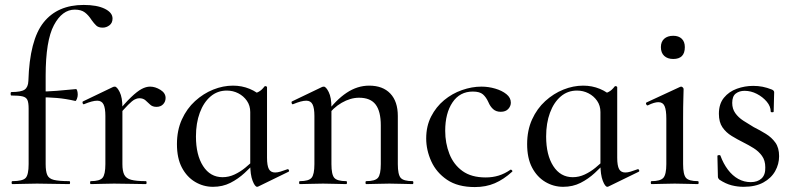

<svg xmlns="http://www.w3.org/2000/svg" viewBox="-20 -746 3219 778"><path d="M30 0Q27 0 27 -6Q27 -12 30 -12Q72 -12 84 -25Q96 -38 96 -81V-306Q96 -330 91 -341Q86 -352 71 -355.5Q56 -359 26 -359Q23 -359 23 -366Q23 -373 26 -373Q66 -373 80 -383Q94 -393 95 -418Q100 -584 156.5 -655Q213 -726 319 -726Q373 -726 404.5 -710.5Q436 -695 436 -671Q436 -653 423.5 -643.5Q411 -634 396 -634Q379 -634 370 -642.5Q361 -651 351 -665Q339 -684 324 -695.5Q309 -707 283 -707Q232 -707 198.5 -644Q165 -581 165 -439V-81Q165 -52 171.5 -37Q178 -22 198.5 -17Q219 -12 261 -12Q264 -12 264 -6Q264 0 261 0Q227 0 195 -1Q163 -2 130 -2Q102 -2 76.5 -1Q51 0 30 0ZM285 -337Q246 -346 210.5 -349Q175 -352 135 -352V-375Q173 -375 210 -378Q247 -381 288 -385Q291 -385 293 -378Q295 -371 295 -362Q295 -354 291.5 -345Q288 -336 285 -337Z M454 -271 448 -282Q486 -328 511 -352Q536 -376 554 -385.5Q572 -395 588 -395Q609 -395 630 -382Q651 -369 651 -349Q651 -334 641 -323.5Q631 -313 614 -313Q598 -313 588.5 -322Q579 -331 569.5 -339.5Q560 -348 544 -348Q536 -348 526 -343Q516 -338 499.5 -321.5Q483 -305 454 -271ZM348 0Q345 0 345 -6Q345 -12 348 -12Q384 -12 395.5 -25.5Q407 -39 407 -81V-276Q407 -308 399.5 -323Q392 -338 374 -338Q364 -338 351 -334.5Q338 -331 321 -324Q317 -322 315 -327.5Q313 -333 316 -335L439 -394Q443 -395 445 -395Q454 -395 465 -373Q476 -351 476 -310V-81Q476 -53 483.5 -38Q491 -23 511.5 -17.5Q532 -12 571 -12Q574 -12 574 -6Q574 0 571 0Q545 0 512 -1Q479 -2 442 -2Q415 -2 390.5 -1Q366 0 348 0Z M843 11Q804 11 770.5 -9Q737 -29 717 -67Q697 -105 697 -162Q697 -218 717 -262Q737 -306 770.5 -336.5Q804 -367 844 -383Q884 -399 924 -399Q960 -399 991.5 -386Q1023 -373 1045 -350L994 -292Q994 -318 980.5 -337.5Q967 -357 945.5 -368Q924 -379 899 -379Q861 -379 833 -355Q805 -331 789.5 -289Q774 -247 774 -193Q774 -118 803 -73Q832 -28 882 -28Q907 -28 930.5 -39Q954 -50 974 -66.5Q994 -83 1011 -100L1019 -93Q997 -69 971 -45Q945 -21 913.5 -5Q882 11 843 11ZM1022 11Q1013 11 1003.5 -13.5Q994 -38 994 -81V-360Q1014 -367 1027 -373.5Q1040 -380 1052 -396Q1054 -398 1058 -396.5Q1062 -395 1062 -393V-107Q1062 -75 1069.5 -61Q1077 -47 1095 -47Q1104 -47 1116 -50.5Q1128 -54 1144 -60Q1148 -62 1150.5 -57Q1153 -52 1149 -50L1026 10Q1024 11 1022 11Z M1464 0Q1461 0 1461 -6Q1461 -12 1464 -12Q1500 -12 1511.5 -25.5Q1523 -39 1523 -81V-238Q1523 -295 1502 -322.5Q1481 -350 1435 -350Q1400 -350 1364.5 -329.5Q1329 -309 1304 -273L1300 -285Q1341 -341 1384.5 -370Q1428 -399 1476 -399Q1531 -399 1561.5 -367Q1592 -335 1592 -276V-81Q1592 -39 1603.5 -25.5Q1615 -12 1652 -12Q1655 -12 1655 -6Q1655 0 1652 0Q1633 0 1609 -1Q1585 -2 1558 -2Q1531 -2 1506.5 -1Q1482 0 1464 0ZM1195 0Q1192 0 1192 -6Q1192 -12 1195 -12Q1231 -12 1242.5 -25.5Q1254 -39 1254 -81V-276Q1254 -308 1246.5 -323Q1239 -338 1221 -338Q1211 -338 1198 -334.5Q1185 -331 1168 -324Q1164 -322 1162 -327.5Q1160 -333 1163 -335L1286 -394Q1290 -395 1292 -395Q1301 -395 1312 -373Q1323 -351 1323 -310V-81Q1323 -39 1334.5 -25.5Q1346 -12 1383 -12Q1386 -12 1386 -6Q1386 0 1383 0Q1364 0 1340 -1Q1316 -2 1289 -2Q1262 -2 1237.5 -1Q1213 0 1195 0Z M1904 12Q1835 12 1791.5 -17.5Q1748 -47 1727.5 -92.5Q1707 -138 1707 -185Q1707 -235 1727 -274Q1747 -313 1779.5 -340Q1812 -367 1852 -381Q1892 -395 1931 -395Q1959 -395 1986.5 -387Q2014 -379 2032 -364.5Q2050 -350 2050 -330Q2050 -316 2039.5 -304.5Q2029 -293 2009 -293Q1990 -293 1978 -304Q1966 -315 1959 -332Q1950 -352 1937 -363.5Q1924 -375 1896 -375Q1843 -375 1813.5 -331Q1784 -287 1784 -216Q1784 -166 1801 -122.5Q1818 -79 1854 -53Q1890 -27 1948 -27Q1976 -27 2000.5 -34.5Q2025 -42 2048 -58Q2051 -60 2054.5 -56Q2058 -52 2055 -50Q2021 -19 1985 -3.5Q1949 12 1904 12Z M2262 11Q2223 11 2189.5 -9Q2156 -29 2136 -67Q2116 -105 2116 -162Q2116 -218 2136 -262Q2156 -306 2189.5 -336.5Q2223 -367 2263 -383Q2303 -399 2343 -399Q2379 -399 2410.5 -386Q2442 -373 2464 -350L2413 -292Q2413 -318 2399.5 -337.5Q2386 -357 2364.5 -368Q2343 -379 2318 -379Q2280 -379 2252 -355Q2224 -331 2208.5 -289Q2193 -247 2193 -193Q2193 -118 2222 -73Q2251 -28 2301 -28Q2326 -28 2349.5 -39Q2373 -50 2393 -66.5Q2413 -83 2430 -100L2438 -93Q2416 -69 2390 -45Q2364 -21 2332.5 -5Q2301 11 2262 11ZM2441 11Q2432 11 2422.5 -13.5Q2413 -38 2413 -81V-360Q2433 -367 2446 -373.5Q2459 -380 2471 -396Q2473 -398 2477 -396.5Q2481 -395 2481 -393V-107Q2481 -75 2488.5 -61Q2496 -47 2514 -47Q2523 -47 2535 -50.5Q2547 -54 2563 -60Q2567 -62 2569.5 -57Q2572 -52 2568 -50L2445 10Q2443 11 2441 11Z M2620 0Q2617 0 2617 -6Q2617 -12 2620 -12Q2656 -12 2668 -25.5Q2680 -39 2680 -81V-265Q2680 -300 2673 -316Q2666 -332 2648 -332Q2640 -332 2629.5 -329Q2619 -326 2605 -319Q2601 -318 2598.5 -323.5Q2596 -329 2600 -331L2736 -394Q2739 -395 2740 -395Q2743 -395 2746.5 -392Q2750 -389 2750 -385Q2750 -376 2749 -346Q2748 -316 2748 -267V-81Q2748 -39 2759.5 -25.5Q2771 -12 2808 -12Q2811 -12 2811 -6Q2811 0 2808 0Q2790 0 2765.5 -1Q2741 -2 2714 -2Q2687 -2 2663 -1Q2639 0 2620 0ZM2708 -507Q2685 -507 2671.5 -519.5Q2658 -532 2658 -555Q2658 -577 2671.5 -589Q2685 -601 2708 -601Q2730 -601 2742.5 -589Q2755 -577 2755 -555Q2755 -507 2708 -507Z M2947 -329Q2947 -305 2959.5 -287.5Q2972 -270 2992 -257Q3012 -244 3034 -231Q3060 -218 3083.5 -203.5Q3107 -189 3122 -168Q3137 -147 3137 -113Q3137 -81 3121 -52.5Q3105 -24 3073 -6.5Q3041 11 2993 11Q2969 11 2945 5Q2921 -1 2895 -18Q2893 -20 2891 -23Q2889 -26 2889 -30L2887 -114Q2887 -117 2892.5 -117.5Q2898 -118 2899 -116Q2911 -83 2929.5 -58.5Q2948 -34 2971.5 -21Q2995 -8 3022 -8Q3050 -8 3066 -23Q3082 -38 3081 -68Q3081 -96 3067.5 -114.5Q3054 -133 3034 -145.5Q3014 -158 2992 -169Q2968 -181 2945 -195Q2922 -209 2907.5 -230Q2893 -251 2893 -285Q2893 -325 2913.5 -350Q2934 -375 2966 -386.5Q2998 -398 3032 -398Q3052 -398 3070 -394.5Q3088 -391 3108 -383Q3117 -379 3117 -372Q3117 -354 3116 -335Q3115 -316 3115 -294Q3115 -291 3109 -291Q3103 -291 3103 -294Q3103 -315 3087 -334Q3071 -353 3047 -365.5Q3023 -378 2997 -378Q2976 -378 2961.5 -367Q2947 -356 2947 -329Z"/></svg>

Font: Cormorant Infant Light Medium
Style: Regular
Weight: 500
Version: Version 4.001